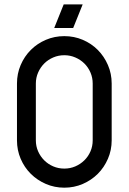

<svg xmlns="http://www.w3.org/2000/svg" viewBox="-20 -869 596 889"><path d="M58.6 -482.4Q58.6 -527.8 75.7 -567.9Q92.8 -607.9 122.6 -637.7Q152.3 -667.5 192.4 -684.6Q232.4 -701.7 277.8 -701.7Q323.2 -701.7 363.3 -684.6Q403.3 -667.5 432.9 -637.7Q462.4 -607.9 479.7 -567.9Q497.1 -527.8 497.1 -482.4V-219.2Q497.1 -173.8 479.7 -133.8Q462.4 -93.8 432.9 -64.2Q403.3 -34.7 363.3 -17.3Q323.2 0 277.8 0Q232.4 0 192.4 -17.3Q152.3 -34.7 122.6 -64.2Q92.8 -93.8 75.7 -133.8Q58.6 -173.8 58.6 -219.2ZM409.2 -482.4Q409.2 -509.3 398.9 -533.2Q388.7 -557.1 370.6 -575Q352.5 -592.8 328.6 -603Q304.7 -613.3 277.8 -613.3Q250.5 -613.3 226.6 -603Q202.6 -592.8 184.8 -575Q167 -557.1 156.5 -533.2Q146 -509.3 146 -482.4V-219.2Q146 -191.9 156.5 -168.2Q167 -144.5 184.8 -126.7Q202.6 -108.9 226.6 -98.6Q250.5 -88.4 277.8 -88.4Q304.7 -88.4 328.6 -98.6Q352.5 -108.9 370.6 -126.7Q388.7 -144.5 398.9 -168.2Q409.2 -191.9 409.2 -219.2ZM274.9 -848.6H362.8L318.8 -739.3H231Z"/></svg>

Font: Aeronef
Style: Regular
Weight: 400
Designer: Peter Wiegel - CAT-Fonts Germany
Foundry: CAT-Fonts, Peter Wiegel
Version: Version 0.002